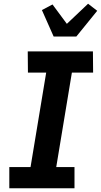

<svg xmlns="http://www.w3.org/2000/svg" viewBox="-20 -1011 542 1031"><path d="M30 0V-114H144L228 -621H130L129 -735H479L480 -621H366L282 -114H380V0ZM268 -815 205 -957 262 -987 339 -883 453 -991 502 -953 390 -815Z"/></svg>

Font: Iosevka Curly Heavy
Style: Italic
Weight: 900
Italic angle: -9°
Monospace: yes
Designer: Belleve Invis
Foundry: Belleve Invis
Version: Version 22.1.2; ttfautohint (v1.8.4)